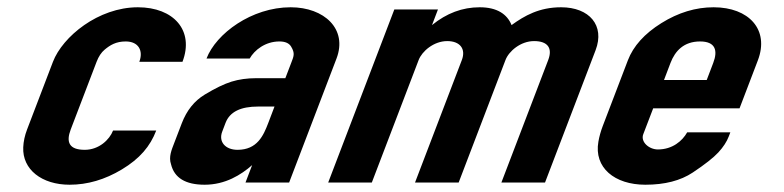

<svg xmlns="http://www.w3.org/2000/svg" viewBox="-20 -502 2157 528"><path d="M213.1 -90C169.9 -90 161.2 -111.1 174.5 -146L245.6 -332C251.2 -346.7 258.6 -357.8 267.8 -365.5C282.8 -378 299 -388 325.7 -388C361.1 -388 374.7 -362.5 363.1 -332H481.8C514.7 -418 457.8 -482 359.2 -482C250.4 -482 152.1 -401.2 125.6 -332L54.5 -146C48.1 -129.3 44.6 -113 43.9 -97C41.2 -35.9 95 6 171.4 6C220.6 6 268.4 -8 315 -36C364.7 -65.9 393.1 -99.8 409.6 -143H290.9C281.2 -117.8 252.1 -90 213.1 -90Z M673.4 -48 655.1 0H775.1L905.4 -341C936.4 -422.2 871.7 -482 779.3 -482C671.9 -482 574.1 -409.5 547.9 -341H666.6C679.7 -364.3 709.5 -388 748.3 -388C764.2 -388 774.9 -383.3 780.5 -374C791.9 -355 787.9 -347.5 780.4 -328L764.7 -287H684.7C659.7 -287 637.1 -283.8 616.7 -277.5C596.4 -271.2 571.9 -259.3 543.2 -242C514.5 -224.7 493.4 -198.3 479.9 -163L459.2 -109C452.1 -90.3 443.2 -70.7 450.4 -50C459.5 -12.7 490.3 6 542.8 6C599.5 6 643 -21.2 673.4 -48ZM689.9 -209H734.9L717.4 -163C704.5 -129.4 687.4 -90 633.2 -90C600 -90 580.3 -111.9 591.1 -140L600.2 -164C612 -194.9 642.3 -209 689.9 -209Z M1299.2 -482C1251.7 -482 1208 -465.7 1168 -433L1184.4 -476H1064.4L882.5 0H1002.5L1131.3 -337C1140.5 -361 1172.8 -389 1209.9 -389C1245.1 -389 1261.7 -367.5 1250.1 -337L1121.3 0H1241.3L1370.1 -337C1379.2 -361 1411.5 -389 1448.7 -389C1486.6 -389 1500 -369.5 1487.6 -337L1358.8 0H1478.8L1617.9 -364C1643.8 -431.9 1601 -482 1523 -482C1463.3 -482 1422.5 -459 1386.8 -433C1374.8 -463 1347 -482 1299.2 -482Z M1789.2 -91C1764.8 -91 1740.9 -111.7 1749 -133L1776.2 -204H2013.7L2064.1 -336C2096.4 -420.6 2039.4 -482 1942.4 -482C1893.2 -482 1845.4 -467.5 1798.9 -438.5C1752.4 -409.5 1721.6 -375.3 1706.6 -336L1637.4 -155C1632.1 -141 1628.1 -126.8 1625.6 -112.5C1612.8 -41 1670.2 6 1754.7 6C1808 6 1851.4 -5.2 1885 -27.5C1918.5 -49.8 1942 -68.3 1955.6 -83C1969.1 -97.7 1978.6 -112.3 1984.2 -127L1988.4 -138H1869.7C1856.4 -114.3 1829.1 -91 1789.2 -91ZM1905.2 -388C1947.8 -388 1954.4 -362.8 1941.4 -329L1923.5 -282H1806L1823.9 -329C1836.6 -362.2 1860.7 -388 1905.2 -388Z"/></svg>

Font: Din Kursivschrift
Style: Breit
Weight: 400
Version: Version 1.089